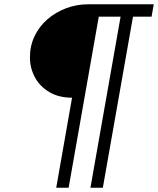

<svg xmlns="http://www.w3.org/2000/svg" viewBox="-20 -706 739 898"><path d="M243 172 317 -249Q255 -249 210.5 -275.5Q166 -302 143 -345Q120 -388 120 -438Q120 -491 141.5 -536.5Q163 -582 201.5 -615.5Q240 -649 289.5 -667.5Q339 -686 393 -686H699L689 -628H602L461 172H403L544 -628H442L301 172Z"/></svg>

Font: Archivo Expanded ExtraLight
Style: Italic
Weight: 250
Width: 7
Italic angle: -10°
Designer: Hector Gatti
Foundry: Omnibus-Type
Version: Version 2.001